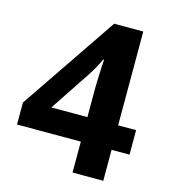

<svg xmlns="http://www.w3.org/2000/svg" viewBox="-107 -800 786 887"><g transform="rotate(15 286.0 -357.0)"><path d="M468.8 -265.1H554.7V-147.9H468.8V0H321.8V-147.9H16.6V-252.9L329.6 -713.9H468.8ZM280.8 -462.9 149.4 -265.1H321.8V-386.2Q321.8 -397.5 322 -411.6Q322.3 -425.8 322.8 -442.4Q323.7 -475.6 325.2 -503.9Q326.7 -532.2 327.6 -541H323.7Q314.5 -521 304 -502Q293.5 -482.9 280.8 -462.9Z"/></g></svg>

Font: Nokora
Style: Bold
Weight: 700
Designer: Danh Hong
Version: Version 8.000; ttfautohint (v1.8.3)